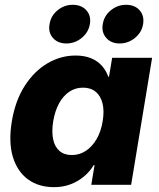

<svg xmlns="http://www.w3.org/2000/svg" viewBox="-20 -770 662 800"><path d="M205.1 9.8Q140.6 9.8 96.2 -22.9Q51.8 -55.7 33.4 -116.9Q15.1 -178.2 29.3 -264.6Q43.9 -351.6 83.3 -412.6Q122.6 -473.6 177.7 -506.1Q232.9 -538.6 294.9 -538.6Q332.5 -538.6 359.9 -527.1Q387.2 -515.6 404.8 -495.6Q422.4 -475.6 431.2 -450.2H434.1L447.3 -529.3H613.8L526.4 0H360.4L374 -82H370.6Q354 -54.7 329.3 -34.2Q304.7 -13.7 273.7 -2Q242.7 9.8 205.1 9.8ZM279.3 -124Q311.5 -124 337.9 -141.6Q364.3 -159.2 382.6 -190.7Q400.9 -222.2 407.7 -264.6Q415 -307.6 407.2 -339.1Q399.4 -370.6 378.7 -387.7Q357.9 -404.8 325.7 -404.8Q293.9 -404.8 268.6 -387.7Q243.2 -370.6 226.1 -339.4Q209 -308.1 201.7 -264.6Q194.8 -221.7 201.4 -189.9Q208 -158.2 227.8 -141.1Q247.6 -124 279.3 -124ZM478.5 -588.9Q442.9 -588.9 422.6 -612.1Q402.3 -635.3 408.2 -669.4Q413.6 -704.1 441.7 -727.1Q469.7 -750 505.4 -750Q541.5 -750 561.8 -727.1Q582 -704.1 576.2 -669.4Q570.8 -635.3 542.5 -612.1Q514.2 -588.9 478.5 -588.9ZM256.3 -588.9Q220.7 -588.9 200.4 -612.1Q180.2 -635.3 186.5 -669.4Q191.9 -704.1 219.7 -727.1Q247.6 -750 283.2 -750Q319.3 -750 339.8 -727.1Q360.4 -704.1 354.5 -669.4Q348.6 -635.3 320.6 -612.1Q292.5 -588.9 256.3 -588.9Z"/></svg>

Font: Inter 24pt ExtraBold
Style: Italic
Weight: 800
Italic angle: -9.3988°
Designer: Rasmus Andersson
Foundry: rsms
Version: Version 4.001;git-66647c0bb